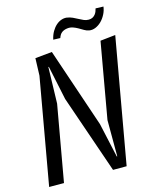

<svg xmlns="http://www.w3.org/2000/svg" viewBox="-135 -1033 920 1125"><g transform="rotate(-15 325.0 -470.0)"><path d="M408.5 0 245 -474 201.5 -680.5 198.5 -680 192.5 -460 111 0H21L135 -645L138.5 -750L241 -760L404 -278.5L450 -70L453 -70.5L452.5 -290L533.5 -750L625.5 -760L491 0ZM267.5 -827.5Q273.5 -855 285.5 -875.5Q297.5 -896 312.5 -909.2Q327.5 -922.5 344.2 -928.2Q361 -934 377 -932Q396.5 -929 412 -921.8Q427.5 -914.5 441.8 -906.8Q456 -899 469.8 -893Q483.5 -887 499 -887Q513 -887 522.8 -892.2Q532.5 -897.5 539 -905.5Q545.5 -913.5 549 -922.8Q552.5 -932 554.5 -940.5L602 -939Q599 -915 587.5 -892.8Q576 -870.5 559.8 -854.5Q543.5 -838.5 523.8 -830.2Q504 -822 484.5 -825.5Q470.5 -828 456.5 -836.2Q442.5 -844.5 427.8 -853Q413 -861.5 397 -867Q381 -872.5 363 -870Q344 -867.5 330.8 -858Q317.5 -848.5 310 -826Z"/></g></svg>

Font: B612 Mono
Style: Italic
Weight: 400
Italic angle: -10°
Version: Version 1.005